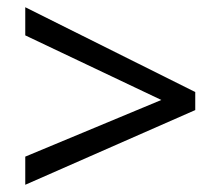

<svg xmlns="http://www.w3.org/2000/svg" viewBox="-20 -628 612 532"><path d="M50 -194 427 -351 50 -530V-608L521 -373V-323L50 -116Z"/></svg>

Font: RS Noto Sans
Style: Regular
Weight: 400
Designer: Monotype Design Team
Foundry: Monotype Imaging Inc.
Version: Version 3.10